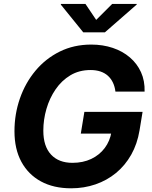

<svg xmlns="http://www.w3.org/2000/svg" viewBox="-20 -969 791 998"><path d="M349.6 9.8Q258.8 9.8 192.8 -26Q126.9 -61.9 91 -128.2Q55.2 -194.6 55.2 -286.8Q55.2 -375.8 83.4 -457Q111.6 -538.1 164.2 -601.2Q216.8 -664.3 290.3 -700.8Q363.9 -737.3 454.3 -737.3Q514.5 -737.3 565.9 -720.1Q617.3 -702.9 654.9 -670.7Q692.6 -638.6 713 -593.6Q733.3 -548.6 731.6 -492.9H580Q576.8 -519.1 566.9 -539.8Q557 -560.5 540.8 -575.2Q524.6 -589.8 502 -597.4Q479.3 -605 450.4 -605Q391.4 -605 345.9 -577.7Q300.3 -550.4 269 -504.6Q237.6 -458.9 221.4 -403Q205.2 -347.2 205.2 -289.8Q205.2 -208.4 245.3 -165.5Q285.3 -122.6 356.7 -122.6Q411.2 -122.6 454.1 -142.8Q496.9 -163.1 524.3 -199.5Q551.7 -236 559.5 -283.7L588.8 -274.4H400L418.6 -387.6H721.1L705.4 -291.9Q693.6 -220.6 661.9 -164.6Q630.2 -108.7 582.9 -69.8Q535.6 -31 476.1 -10.6Q416.6 9.8 349.6 9.8ZM424.1 -948.7 480 -865.6 563.3 -948.7H691L690.3 -945.1L525.1 -800.8H412.9L296.1 -945.1L296.8 -948.7Z"/></svg>

Font: Adwaita Sans
Style: Italic
Weight: 400
Italic angle: -9.39999°
Designer: Rasmus Andersson
Foundry: rsms
Version: Version 4.001;git-9221beed3